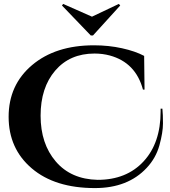

<svg xmlns="http://www.w3.org/2000/svg" viewBox="-20 -945 866 979"><path d="M454 -764H443L296 -917L302 -925L449 -860L586 -925L593 -917ZM808 -391Q811 -361 811 -315.5Q811 -270 793 -204.5Q775 -139 728 -89Q632 14 464 14Q260 14 142 -86.5Q24 -187 24 -349.5Q24 -512 143.5 -613Q263 -714 459 -714Q534 -714 602 -699Q670 -684 715 -660L717 -488H709Q672 -626 540 -662Q503 -672 462 -672Q336 -672 261.5 -585Q187 -498 187 -355Q187 -212 264.5 -121.5Q342 -31 478 -28Q625 -28 712 -122Q799 -216 799 -377Q799 -384 799 -391Z"/></svg>

Font: Cinzel Decorative
Style: Bold
Weight: 700
Version: Version 1.002;PS 001.002;hotconv 1.0.56;makeotf.lib2.0.21325